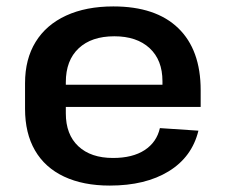

<svg xmlns="http://www.w3.org/2000/svg" viewBox="-20 -569 703 598"><path d="M322 9Q239 9 179.5 -19Q120 -47 89 -100.5Q58 -154 58 -230V-310Q58 -385 91 -438.5Q124 -492 186 -520.5Q248 -549 333 -549Q465 -549 535 -481.5Q605 -414 605 -288V-236H161V-305H504L486 -278V-316Q486 -382 446 -419Q406 -456 336 -456Q265 -456 225 -418.5Q185 -381 185 -313V-216Q185 -150 224 -113.5Q263 -77 332 -77Q393 -77 430.5 -101.5Q468 -126 478 -170L598 -162Q578 -80 505.5 -35.5Q433 9 322 9Z"/></svg>

Font: Pathway Extreme 12pt SemiBold
Style: Regular
Weight: 600
Version: Version 1.001;gftools[0.9.26]